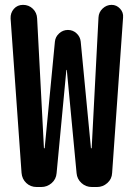

<svg xmlns="http://www.w3.org/2000/svg" viewBox="-20 -750 540 770"><path d="M66.4 -56.6 22.5 -675.8Q21.5 -698.2 35.6 -714.4Q49.8 -730.5 72.3 -730.5Q95.7 -730.5 111.8 -714.8Q127.9 -699.2 128.9 -675.8L156.2 -156.2Q156.2 -155.3 158.2 -155.3Q159.2 -155.3 159.2 -156.2L200.2 -583Q202.1 -602.5 217.3 -616.2Q232.4 -629.9 252.4 -629.9Q272.5 -629.9 287.1 -616.2Q301.8 -602.5 303.7 -583L344.7 -156.2Q344.7 -155.3 345.7 -155.3Q347.7 -155.3 347.7 -156.2L375 -679.7Q376 -701.2 391.6 -715.8Q407.2 -730.5 427.7 -730.5Q447.3 -730.5 461.4 -715.3Q475.6 -700.2 473.6 -679.7L429.7 -56.6Q428.7 -32.2 410.6 -16.1Q392.6 0 369.1 0H348.6Q324.2 0 306.6 -16.1Q289.1 -32.2 287.1 -55.7L248 -468.8Q248 -469.7 247.1 -469.7Q246.1 -469.7 246.1 -468.8L207 -55.7Q205.1 -31.2 187 -15.6Q168.9 0 145.5 0H127Q102.5 0 85.4 -16.1Q68.4 -32.2 66.4 -56.6Z"/></svg>

Font: Rounded Mgen+ 1m medium
Style: Regular
Weight: 500
Designer: [Source Han Sans]
Ryoko NISHIZUKA  (kana & ideographs); Paul D. Hunt (Latin, Greek & Cyrillic); Wenlong ZHANG  (bopomofo
Version: Version 1.059.20150602